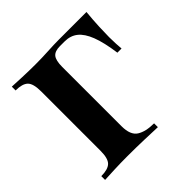

<svg xmlns="http://www.w3.org/2000/svg" viewBox="-142 -633 751 751"><g transform="rotate(-45 233.0 -258.0)"><path d="M439 -516Q435 -476 433.5 -439.5Q432 -403 432 -384Q432 -364 433 -346.5Q434 -329 435 -318H412Q403 -383 388 -421.5Q373 -460 351 -477.5Q329 -495 297 -495Q291 -495 284 -495Q277 -495 271 -495Q243 -495 231.5 -481Q220 -467 220 -431V-103Q220 -54 246 -37.5Q272 -21 318 -21V0Q293 -1 247.5 -2.5Q202 -4 152 -4Q115 -4 79.5 -2.5Q44 -1 26 0V-21Q63 -21 78.5 -36Q94 -51 94 -93V-422Q94 -465 78.5 -480Q63 -495 26 -495V-516Q44 -515 81.5 -513.5Q119 -512 154 -512Q189 -512 224.5 -514Q260 -516 285 -516Z"/></g></svg>

Font: Playfair Display SemiBold
Style: Regular
Weight: 600
Designer: Claus Eggers Sørensen
Foundry: Claus Eggers Sørensen
Version: Version 1.203